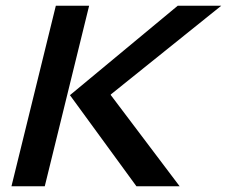

<svg xmlns="http://www.w3.org/2000/svg" viewBox="-20 -650 792 670"><path d="M291 -629.9 136.2 0H20L174.8 -629.9ZM366.2 -318.8 606.9 0H456.1L224.1 -317.9L600.1 -629.9H752L367.2 -320.8Z"/></svg>

Font: Sinkin Sans 500 Medium Italic
Style: Regular
Weight: 500
Italic angle: -112°
Designer: Keith Bates
Foundry: K-Type
Version: Sinkin Sans (version 1.0)  by Keith Bates   •   © 2014   www